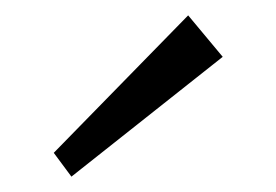

<svg xmlns="http://www.w3.org/2000/svg" viewBox="-20 -986 360 250"><path d="M270 -912 225 -966 50 -787 73 -756Z"/></svg>

Font: Sprat Condensed Black
Style: Regular
Weight: 900
Designer: Ethan Nakache
Foundry: Collletttivo
Version: Version 2.000;Glyphs 3.2 (3217)